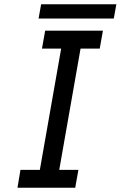

<svg xmlns="http://www.w3.org/2000/svg" viewBox="-20 -881 566 901"><path d="M161 -794 173 -861H526L514 -794ZM62 0 76 -84H167L267 -653H177L192 -737H463L448 -653H358L258 -84H348L333 0Z"/></svg>

Font: Tomorrow
Style: Italic
Weight: 400
Italic angle: -10°
Designer: Tony de Marco, Monica Rizzolli
Foundry: Just in Type
Version: Version 2.002